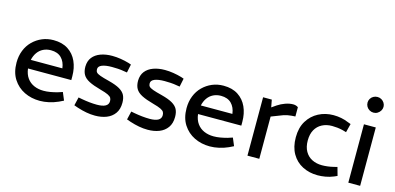

<svg xmlns="http://www.w3.org/2000/svg" viewBox="-69 -1171 3289 1598"><g transform="rotate(15 1575.5 -372.5)"><path d="M316 7Q243 7 182.5 -22.5Q122 -52 85 -109.5Q48 -167 48 -251Q48 -308 67 -356Q86 -404 121 -438.5Q156 -473 201 -492Q246 -511 299 -511Q374 -511 424.5 -478Q475 -445 500.5 -388.5Q526 -332 526 -261V-228H153Q159 -179 182.5 -146.5Q206 -114 243 -98Q280 -82 325 -82Q353 -82 382 -87Q411 -92 441 -100L484 -114L512 -47L473 -28Q435 -11 394.5 -2Q354 7 316 7ZM157 -303H429Q422 -359 389.5 -391.5Q357 -424 299 -424Q263 -424 233.5 -409.5Q204 -395 184.5 -367.5Q165 -340 157 -303Z M792 7Q755 7 717 0Q679 -7 639 -20L605 -32L622 -104L654 -98Q687 -92 720.5 -88.5Q754 -85 785 -85Q833 -85 858 -99Q883 -113 883 -142Q883 -158 876.5 -169.5Q870 -181 848.5 -191.5Q827 -202 782 -214Q716 -232 678.5 -251.5Q641 -271 625.5 -298.5Q610 -326 610 -367Q611 -416 636 -447.5Q661 -479 704.5 -495Q748 -511 804 -511Q840 -511 877.5 -505Q915 -499 949 -489L972 -481L957 -409L937 -412Q904 -418 876.5 -419.5Q849 -421 825 -421Q770 -421 739.5 -408.5Q709 -396 709 -371Q709 -354 717.5 -344Q726 -334 752 -324.5Q778 -315 830 -302Q892 -286 925.5 -266.5Q959 -247 972.5 -220.5Q986 -194 986 -155Q986 -99 960 -63Q934 -27 890.5 -10Q847 7 792 7Z M1246 7Q1209 7 1171 0Q1133 -7 1093 -20L1059 -32L1076 -104L1108 -98Q1141 -92 1174.5 -88.5Q1208 -85 1239 -85Q1287 -85 1312 -99Q1337 -113 1337 -142Q1337 -158 1330.5 -169.5Q1324 -181 1302.5 -191.5Q1281 -202 1236 -214Q1170 -232 1132.5 -251.5Q1095 -271 1079.5 -298.5Q1064 -326 1064 -367Q1065 -416 1090 -447.5Q1115 -479 1158.5 -495Q1202 -511 1258 -511Q1294 -511 1331.5 -505Q1369 -499 1403 -489L1426 -481L1411 -409L1391 -412Q1358 -418 1330.5 -419.5Q1303 -421 1279 -421Q1224 -421 1193.5 -408.5Q1163 -396 1163 -371Q1163 -354 1171.5 -344Q1180 -334 1206 -324.5Q1232 -315 1284 -302Q1346 -286 1379.5 -266.5Q1413 -247 1426.5 -220.5Q1440 -194 1440 -155Q1440 -99 1414 -63Q1388 -27 1344.5 -10Q1301 7 1246 7Z M1781 7Q1708 7 1647.5 -22.5Q1587 -52 1550 -109.5Q1513 -167 1513 -251Q1513 -308 1532 -356Q1551 -404 1586 -438.5Q1621 -473 1666 -492Q1711 -511 1764 -511Q1839 -511 1889.5 -478Q1940 -445 1965.5 -388.5Q1991 -332 1991 -261V-228H1618Q1624 -179 1647.5 -146.5Q1671 -114 1708 -98Q1745 -82 1790 -82Q1818 -82 1847 -87Q1876 -92 1906 -100L1949 -114L1977 -47L1938 -28Q1900 -11 1859.5 -2Q1819 7 1781 7ZM1622 -303H1894Q1887 -359 1854.5 -391.5Q1822 -424 1764 -424Q1728 -424 1698.5 -409.5Q1669 -395 1649.5 -367.5Q1630 -340 1622 -303Z M2105 0V-503H2180L2192 -439L2231 -466Q2261 -486 2296 -498.5Q2331 -511 2363 -511Q2374 -511 2385 -508Q2396 -505 2406 -498V-418Q2373 -417 2341.5 -411.5Q2310 -406 2269 -388L2207 -364V0Z M2710 7Q2638 7 2579.5 -23Q2521 -53 2487.5 -111Q2454 -169 2454 -252Q2454 -335 2489 -392.5Q2524 -450 2582.5 -480.5Q2641 -511 2711 -511Q2746 -511 2778.5 -504.5Q2811 -498 2839 -486L2866 -476L2847 -401L2815 -410Q2791 -416 2767.5 -418.5Q2744 -421 2722 -421Q2674 -421 2636.5 -401.5Q2599 -382 2578 -344.5Q2557 -307 2557 -252Q2557 -197 2578.5 -159Q2600 -121 2638 -102Q2676 -83 2724 -83Q2746 -83 2771 -86Q2796 -89 2821 -95L2853 -103L2873 -31L2846 -19Q2812 -5 2777 1Q2742 7 2710 7Z M2974 0V-503H3076V0ZM3025 -617Q3006 -617 2990 -626.5Q2974 -636 2965 -651.5Q2956 -667 2956 -686Q2956 -703 2965 -718.5Q2974 -734 2990 -743Q3006 -752 3025 -752Q3044 -752 3059.5 -743Q3075 -734 3084.5 -718.5Q3094 -703 3094 -685Q3094 -667 3084.5 -651.5Q3075 -636 3059.5 -626.5Q3044 -617 3025 -617Z"/></g></svg>

Font: REM
Style: Regular
Weight: 400
Designer: Octavio Pardo
Foundry: Ashler Design
Version: Version 1.005;gftools[0.9.28]